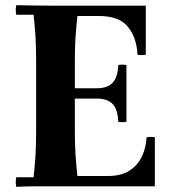

<svg xmlns="http://www.w3.org/2000/svg" viewBox="-20 -722 664 744"><path d="M43 2Q39 -17 43 -35H110Q115 -76 117.5 -120.5Q120 -165 120 -210V-490Q120 -535 117.5 -579.5Q115 -624 110 -665H43Q39 -684 43 -702Q78 -701 119.5 -700.5Q161 -700 195 -700H545V-510Q529 -507 513 -510Q509 -578 475 -619Q441 -660 363 -660H280Q275 -615 272.5 -575Q270 -535 270 -490V-210Q270 -165 272.5 -125Q275 -85 280 -40H398Q450 -40 482 -61Q514 -82 530 -116Q546 -150 548 -190Q564 -193 580 -190V0H195Q161 0 119.5 0Q78 0 43 2ZM438 -250Q437 -297 417 -318.5Q397 -340 355 -340H195V-380H355Q397 -380 417 -402Q437 -424 438 -470Q454 -473 470 -470V-250Q454 -247 438 -250Z"/></svg>

Font: Poltawski Nowy
Style: Bold
Weight: 700
Designer: Adam Pótawski, Mateusz Machalski, Borys Kosmynka, Ania Wieluska
Foundry: Capitalics.wtf
Version: Version 1.001;gftools[0.9.25]